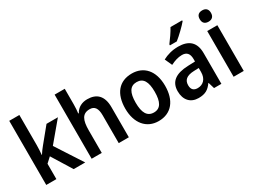

<svg xmlns="http://www.w3.org/2000/svg" viewBox="-55 -1430 2598 1971"><g transform="rotate(-30 1244.5 -444.0)"><path d="M194 -469V-826H74V-66H194V-248L253 -302L399 -66H536L333 -379L525 -608H390L246 -432C226 -409 207 -381 190 -355H188C191 -392 194 -431 194 -469Z M732 -643V-826H612V-66H732V-332C732 -455 760 -517 848 -517C906 -517 933 -478 933 -396V-66H1053V-423C1053 -556 989 -618 877 -618C815 -618 762 -592 732 -537H725C729 -561 732 -604 732 -643Z M1640 -338C1640 -519 1545 -618 1405 -618C1253 -618 1168 -514 1168 -338C1168 -165 1260 -56 1403 -56C1556 -56 1640 -166 1640 -338ZM1291 -338C1291 -457 1325 -517 1404 -517C1483 -517 1517 -457 1517 -338C1517 -219 1483 -157 1405 -157C1325 -157 1291 -220 1291 -338Z M2127 -822V-832H1989C1965 -787 1923 -727 1890 -684V-672H1971C2019 -709 2097 -785 2127 -822ZM1954 -619C1887 -619 1822 -601 1771 -573L1810 -487C1856 -510 1900 -525 1946 -525C2001 -525 2030 -495 2030 -429V-400L1946 -397C1798 -392 1723 -336 1723 -224C1723 -119 1782 -56 1876 -56C1956 -56 1997 -82 2038 -140H2041L2063 -66H2150V-430C2150 -557 2083 -619 1954 -619ZM1973 -321 2030 -323V-275C2030 -194 1983 -149 1919 -149C1875 -149 1847 -170 1847 -223C1847 -282 1881 -318 1973 -321Z M2356 -818C2316 -818 2289 -799 2289 -751C2289 -704 2316 -684 2356 -684C2394 -684 2422 -704 2422 -751C2422 -798 2395 -818 2356 -818ZM2415 -608H2295V-66H2415Z"/></g></svg>

Font: Noto Sans Malayalam UI SemiCondensed SemiBold
Style: Regular
Weight: 600
Width: 4
Designer: Jelle Bosma - Monotype Design Team
Foundry: Monotype Imaging Inc.
Version: Version 2.104